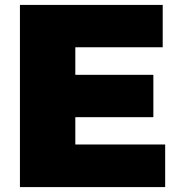

<svg xmlns="http://www.w3.org/2000/svg" viewBox="-20 -760 724 780"><path d="M61 -740H641V-568H286V-456H603V-284H286V-173H651V0H61Z"/></svg>

Font: Plata Sans Black
Style: Regular
Weight: 900
Designer: Pablo Impallari, Andres Torresi, & Cristiano Sobral
Foundry: Pablo Impallari, Andres Torresi, & Cristiano Sobral
Version: Version 1.00;December 28, 2019;FontCreator 12.0.0.2547 64-bi